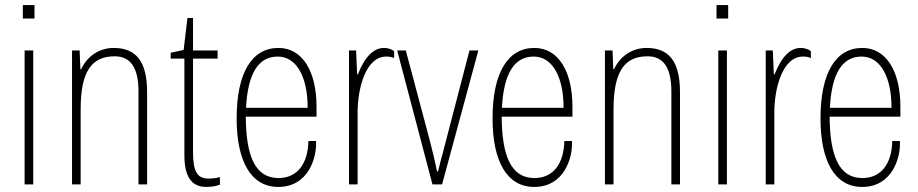

<svg xmlns="http://www.w3.org/2000/svg" viewBox="-20 -727 3621 757"><path d="M70 -654H116V-707H70ZM77 0H111V-528H77Z M264 0H298V-296C298 -445 341 -505 432 -505C495 -505 526 -460 526 -366V0H560V-363C560 -486 516 -538 428 -538C374 -538 325 -508 300 -454H297L294 -528H264Z M793 10C814 10 832 7 847 1V-29C835 -25 820 -23 803 -23C758 -23 741 -49 741 -128V-496H838V-528H741V-656H719L704 -530L653 -519V-496H707V-114C707 -31 735 10 793 10Z M1228 -306C1228 -448 1171 -538 1078 -538C973 -538 913 -440 913 -260C913 -92 969 10 1077 10C1198 10 1230 -109 1226 -171H1196C1194 -80 1151 -25 1078 -25C987 -25 950 -110 949 -267H1228ZM950 -302C957 -438 999 -504 1075 -504C1148 -504 1193 -426 1193 -302Z M1356 0H1390V-284C1390 -379 1422 -504 1503 -504C1513 -504 1524 -503 1534 -498V-525C1529 -530 1514 -538 1494 -538C1454 -538 1419 -505 1391 -434H1388L1384 -528H1356Z M1685 0H1723L1866 -528H1831L1724 -117C1717 -94 1713 -73 1707 -51H1703C1694 -97 1684 -136 1673 -179L1580 -528H1546Z M2237 -306C2237 -448 2180 -538 2087 -538C1982 -538 1922 -440 1922 -260C1922 -92 1978 10 2086 10C2207 10 2239 -109 2235 -171H2205C2203 -80 2160 -25 2087 -25C1996 -25 1959 -110 1958 -267H2237ZM1959 -302C1966 -438 2008 -504 2084 -504C2157 -504 2202 -426 2202 -302Z M2365 0H2399V-296C2399 -445 2442 -505 2533 -505C2596 -505 2627 -460 2627 -366V0H2661V-363C2661 -486 2617 -538 2529 -538C2475 -538 2426 -508 2401 -454H2398L2395 -528H2365Z M2805 -654H2851V-707H2805ZM2812 0H2846V-528H2812Z M2999 0H3033V-284C3033 -379 3065 -504 3146 -504C3156 -504 3167 -503 3177 -498V-525C3172 -530 3157 -538 3137 -538C3097 -538 3062 -505 3034 -434H3031L3027 -528H2999Z M3530 -306C3530 -448 3473 -538 3380 -538C3275 -538 3215 -440 3215 -260C3215 -92 3271 10 3379 10C3500 10 3532 -109 3528 -171H3498C3496 -80 3453 -25 3380 -25C3289 -25 3252 -110 3251 -267H3530ZM3252 -302C3259 -438 3301 -504 3377 -504C3450 -504 3495 -426 3495 -302Z"/></svg>

Font: Kathrein 37 Thin Condensed
Style: Regular
Weight: 250
Width: 3
Designer: Lazydogs Typefoundry, based on Open Sans by Ascender Corporation
Foundry: Lazydogs Typefoundry
Version: Version 1.003;PS 001.003;hotconv 1.0.88;makeotf.lib2.5.64775